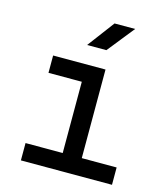

<svg xmlns="http://www.w3.org/2000/svg" viewBox="-116 -874 832 963"><g transform="rotate(15 300.0 -392.5)"><path d="M83 0V-90H276V-460H103V-550H375V-90H556V0ZM254 -645 359 -785H466L354 -645Z"/></g></svg>

Font: JetBrains Mono NL Medium
Style: Regular
Weight: 500
Monospace: yes
Designer: Philipp Nurullin, Konstantin Bulenkov
Foundry: JetBrains
Version: Version 2.305; ttfautohint (v1.8.4.7-5d5b)